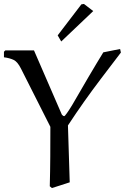

<svg xmlns="http://www.w3.org/2000/svg" viewBox="-21 -941 633 972"><path d="M231 2Q233 -73 233.5 -148.5Q234 -224 234 -299L85 -594Q68 -628 48.5 -637.5Q29 -647 -1 -651V-679L6 -686H151L292 -361Q293 -360 296.5 -356.5Q300 -353 304 -353Q307 -353 318 -368.5Q329 -384 344 -408.5Q359 -433 374 -460Q377 -465 392 -491Q407 -517 427.5 -552Q448 -587 468.5 -621Q489 -655 502 -676L587 -693L591 -675Q536 -603 490.5 -543Q445 -483 405 -426.5Q365 -370 323 -306L332 -18L242 11ZM451 -885 289 -731 271 -762 391 -919 404 -921Z"/></svg>

Font: Aref Ruqaa Ink
Style: Regular
Weight: 400
Designer: Abdullah Aref
Version: Version 1.005